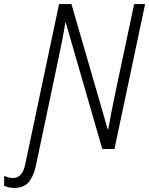

<svg xmlns="http://www.w3.org/2000/svg" viewBox="-117 -734 735 946"><path d="M59 86 172 -450Q181 -492 190 -538.5Q199 -585 205 -623H207L387 0H447L598 -714H544L448 -261Q440 -224 431.5 -179.5Q423 -135 416 -96H414L235 -714H174L7 77Q-7 143 -53 143Q-75 143 -96 132L-97 181Q-75 192 -47 192Q1 192 25 162.5Q49 133 59 86Z"/></svg>

Font: Noto Sans UI SemiCondensed Light
Style: Italic
Weight: 300
Width: 4
Designer: Monotype Design Team
Foundry: Monotype Imaging Inc.
Version: 1.001